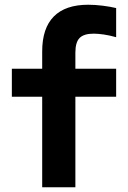

<svg xmlns="http://www.w3.org/2000/svg" viewBox="-20 -790 540 810"><path d="M158 0V-382H30V-500H158V-573Q158 -671 207 -720.5Q256 -770 352 -770Q381 -770 413 -766Q445 -762 470 -756V-633Q442 -641 417.5 -644.5Q393 -648 375 -648Q334 -648 316 -630Q298 -612 298 -568V-500H470V-382H298V0Z"/></svg>

Font: M PLUS Code Latin
Style: Bold
Weight: 700
Designer: Coji Morishita
Foundry: UNDERFOREST DESIGN
Version: Version 1.002; ttfautohint (v1.8.3)